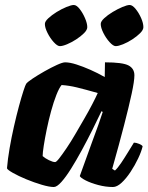

<svg xmlns="http://www.w3.org/2000/svg" viewBox="-20 -750 595 770"><path d="M196 0Q178 0 147.5 -9Q117 -18 85.5 -31Q54 -44 32 -56.5Q10 -69 8 -75Q11 -112 18.5 -155.5Q26 -199 36 -243Q46 -287 56 -324Q66 -361 74 -385.5Q82 -410 85 -414Q90 -421 111 -435Q132 -449 158.5 -464Q185 -479 208 -489.5Q231 -500 241 -500Q260 -500 286.5 -491.5Q313 -483 342.5 -470Q372 -457 400 -441L401 -500Q472 -500 495.5 -487.5Q519 -475 519 -448Q519 -425 508 -374Q497 -323 477.5 -247.5Q458 -172 430 -73L441 -66Q452 -76 465.5 -96Q479 -116 493 -139Q507 -162 517 -178Q526 -178 538 -173Q550 -168 552 -163Q547 -142 534 -114.5Q521 -87 503.5 -60.5Q486 -34 467.5 -17Q449 0 433 0Q404 0 374 -8Q344 -16 323.5 -26.5Q303 -37 300 -44L348 -177Q355 -196 361 -212.5Q367 -229 374.5 -249.5Q382 -270 392 -301L387 -304Q371 -270 350.5 -229Q330 -188 308 -147.5Q286 -107 265 -73.5Q244 -40 226 -20Q208 0 196 0ZM201 -100Q206 -100 218 -115.5Q230 -131 247 -156Q264 -181 282 -212Q300 -243 318 -274Q336 -305 350 -332Q364 -359 372 -377Q319 -392 288 -399.5Q257 -407 227 -409Q217 -397 206 -369Q195 -341 185 -304.5Q175 -268 167.5 -231.5Q160 -195 155.5 -166Q151 -137 151 -124Q161 -115 176.5 -107.5Q192 -100 201 -100ZM444 -565Q434 -565 419.5 -581Q405 -597 394.5 -618Q384 -639 384 -654Q384 -664 398 -677Q412 -690 432 -702Q452 -714 471 -722Q490 -730 500 -730Q511 -730 524 -714Q537 -698 546 -677.5Q555 -657 555 -641Q555 -630 542 -617Q529 -604 510.5 -592Q492 -580 473.5 -572.5Q455 -565 444 -565ZM220 -565Q210 -565 195.5 -581Q181 -597 170.5 -618Q160 -639 160 -654Q160 -664 174 -677Q188 -690 207.5 -702Q227 -714 246.5 -722Q266 -730 276 -730Q287 -730 299.5 -714Q312 -698 321 -677Q330 -656 330 -641Q330 -630 317 -617Q304 -604 285.5 -592Q267 -580 249 -572.5Q231 -565 220 -565Z"/></svg>

Font: Texturina 12pt Black
Style: Italic
Weight: 900
Italic angle: -11°
Designer: Guillermo Torres Carreño
Foundry: Omnibus-Type
Version: Version 1.002